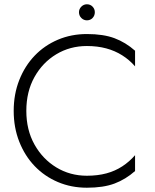

<svg xmlns="http://www.w3.org/2000/svg" viewBox="-20 -868 725 897"><path d="M103 -350Q103 -440 141 -508Q179 -576 243 -614.5Q307 -653 386 -653Q435 -653 476 -642Q517 -631 551 -609.5Q585 -588 611 -558V-631Q567 -670 515 -689.5Q463 -709 386 -709Q313 -709 250.5 -682.5Q188 -656 142 -608Q96 -560 70 -494Q44 -428 44 -350Q44 -272 70 -206Q96 -140 142 -92Q188 -44 250.5 -17.5Q313 9 386 9Q463 9 515 -10.5Q567 -30 611 -69V-143Q585 -113 551.5 -91Q518 -69 477 -58Q436 -47 386 -47Q307 -47 243 -86Q179 -125 141 -193Q103 -261 103 -350ZM349 -811Q349 -795 360 -784Q371 -773 386 -773Q402 -773 412.5 -784Q423 -795 423 -811Q423 -826 412.5 -837Q402 -848 386 -848Q371 -848 360 -837Q349 -826 349 -811Z"/></svg>

Font: Jost Light
Style: Regular
Weight: 300
Version: Version 3.710